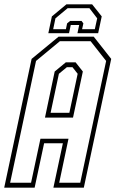

<svg xmlns="http://www.w3.org/2000/svg" viewBox="-44 -870 536 890"><path d="M-24.5 0 102.5 -597 227.5 -700H390.5L471.5 -597L344.5 0H203.5L247.5 -206H160.5L116.5 0ZM3 -23H100L143.5 -227H273.5L230.5 -23H328L448 -587.5L376 -679H233.5L123 -587.5ZM164.5 -325 209.5 -538.5 261 -581H306.5L340 -538.5L294.5 -325ZM190.5 -347H277.5L316 -528L292 -558.5H266L229 -528ZM383 -850 427.5 -794 411 -716H315L323 -754H284L276 -716H180L196.5 -794L264 -850ZM370.5 -832H269.5L213 -785L202.5 -734.5H261.5L267 -761.5L281 -773H334L342.5 -761.5L336.5 -734.5H395.5L406.5 -785Z"/></svg>

Font: Tourney Condensed ExtraLight
Style: Italic
Weight: 200
Width: 3
Italic angle: -12°
Designer: Tyler Finck
Foundry: Etcetera Type Co
Version: Version 1.010; ttfautohint (v1.8.3)